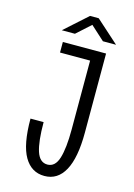

<svg xmlns="http://www.w3.org/2000/svg" viewBox="-131 -938 712 1017"><g transform="rotate(15 225.0 -429.0)"><path d="M217 11Q145.5 11 106.8 -55.2Q68 -121.5 68 -263.5H140Q140 -158 157.2 -104.8Q174.5 -51.5 217 -51.5Q259.5 -51.5 276.5 -106.5Q293.5 -161.5 293.5 -263V-642H128.5V-700H365.5V-266Q365.5 -128.5 327.5 -58.8Q289.5 11 217 11ZM107 -758.5 232 -870.5H279.5L404.5 -758.5H332.5L256 -828L179 -758.5Z"/></g></svg>

Font: Trispace Condensed Light
Style: Regular
Weight: 300
Width: 3
Designer: Tyler Finck
Foundry: Etcetera Type Company
Version: Version 1.210; ttfautohint (v1.8.3)